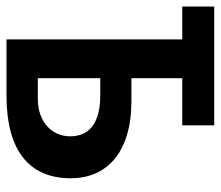

<svg xmlns="http://www.w3.org/2000/svg" viewBox="-64 -614 678 590"><g transform="rotate(90 275.0 -319.0)"><path d="M290 -383.8Q350.6 -383.8 395.5 -369.9Q440.4 -356 469.7 -331.1Q499 -306.2 513.4 -272.2Q527.8 -238.3 527.8 -198.2Q527.8 -100.1 463.1 -50Q398.4 0 273.9 0H101.1V-540H0V-638.2H365.2V-540H220.2V-383.8ZM282.2 -96.2Q311 -96.2 332.8 -104.2Q354.5 -112.3 369.1 -126Q383.8 -139.6 391.4 -157.7Q398.9 -175.8 398.9 -195.8Q398.9 -216.3 391.8 -233.4Q384.8 -250.5 369.4 -262.7Q354 -274.9 330.1 -281.5Q306.2 -288.1 272.9 -288.1H220.2V-96.2Z"/></g></svg>

Font: Code New Roman
Style: Bold
Weight: 700
Monospace: yes
Designer: Sam Radian
Foundry: Code New Roman
Version: Version 1.508 October 19, 2014